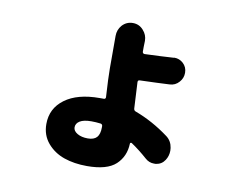

<svg xmlns="http://www.w3.org/2000/svg" viewBox="-78 -746 1157 932"><g transform="rotate(10 500.0 -279.5)"><path d="M444.3 -116.2V-121.1Q444.3 -130.9 434.6 -132.8Q410.2 -135.7 389.6 -135.7Q351.6 -135.7 332.5 -124Q313.5 -112.3 313.5 -92.8Q313.5 -75.2 334 -63Q354.5 -50.8 385.7 -50.8Q416 -50.8 430.2 -66.4Q444.3 -82 444.3 -116.2ZM727.5 -508.8Q730.5 -509.8 732.4 -509.8Q756.8 -509.8 775.4 -493.2Q795.9 -474.6 795.9 -446.3Q795.9 -419.9 778.3 -400.4Q759.8 -378.9 731.4 -377.9Q677.7 -375 585.9 -372.1Q576.2 -372.1 576.2 -362.3Q577.1 -349.6 583 -232.4Q584 -222.7 592.8 -219.7Q679.7 -187.5 759.8 -127.9Q785.2 -108.4 790 -75.2Q791 -68.4 791 -61.5Q791 -36.1 777.3 -14.6Q761.7 9.8 732.4 13.7Q727.5 13.7 723.6 13.7Q699.2 13.7 680.7 -2.9Q638.7 -40 600.6 -65.4Q597.7 -67.4 594.7 -65.9Q591.8 -64.5 591.8 -61.5Q589.8 2 546.9 42Q503.9 82 405.3 82Q341.8 82 291.5 64.5Q241.2 46.9 208.5 8.3Q175.8 -30.3 175.8 -85Q175.8 -162.1 237.8 -208Q299.8 -253.9 409.2 -253.9Q422.9 -253.9 429.7 -253.9Q433.6 -253.9 436 -256.3Q438.5 -258.8 438.5 -262.7Q432.6 -359.4 432.6 -403.3V-533.2V-564.5Q432.6 -594.7 452.1 -617.2Q473.6 -640.6 504.9 -640.6Q536.1 -640.6 556.6 -617.2Q577.1 -594.7 577.1 -565.4L576.2 -535.2V-511.7Q576.2 -507.8 579.1 -504.9Q582 -502 585.9 -502Q667 -504.9 727.5 -508.8Z"/></g></svg>

Font: Gen Jyuu GothicX Heavy
Style: Bold
Weight: 900
Designer: [Source Han Sans]
Ryoko NISHIZUKA  (kana & ideographs); Paul D. Hunt (Latin, Greek & Cyrillic); Wenlong ZHANG  (bopomofo
Version: Version 1.002.20150607